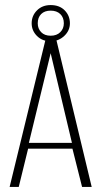

<svg xmlns="http://www.w3.org/2000/svg" viewBox="-20 -738 401 758"><path d="M18 0 162 -591H200L342 0H304L266 -151H91L54 0ZM94 -174H264L180 -528ZM180 -575Q147 -575 126 -596Q105 -617 105 -646Q105 -676 126 -697Q147 -718 180 -718Q215 -718 235.5 -697Q256 -676 256 -646Q256 -617 233.5 -596Q211 -575 180 -575ZM180 -597Q204 -597 218 -611Q232 -625 232 -646Q232 -669 218 -682.5Q204 -696 180 -696Q156 -696 142.5 -682.5Q129 -669 129 -646Q129 -625 142.5 -611Q156 -597 180 -597Z"/></svg>

Font: Alumni Sans Thin ExtraLight
Style: Regular
Weight: 250
Version: Version 1.018